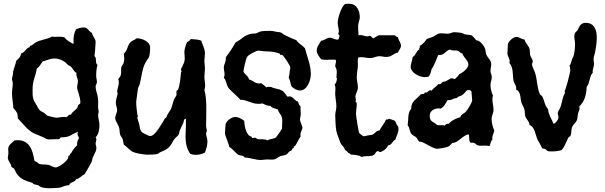

<svg xmlns="http://www.w3.org/2000/svg" viewBox="-20 -756 3178 1008"><path d="M482 -35C499 -52 502 -78 502 -101C502 -119 495 -136 495 -153C495 -159 498 -164 498 -170C498 -177 495 -183 495 -189C495 -211 497 -233 492 -254C488 -270 482 -286 482 -302C482 -310 489 -317 489 -325C489 -336 485 -346 485 -357C485 -377 486 -396 492 -415C480 -424 486 -441 482 -454C480 -456 476 -461 476 -464C476 -472 479 -480 479 -488C479 -504 482 -520 482 -536C482 -553 465 -566 463 -583C446 -590 441 -612 421 -612C407 -612 392 -608 379 -602C369 -583 365 -561 366 -539V-525C348 -534 330 -544 318 -560C296 -567 275 -560 253 -564C227 -549 188 -546 169 -534C161 -530 155 -523 147 -518C143 -516 136 -517 136 -511C136 -510 136 -509 137 -509C117 -505 112 -481 92 -476C89 -460 79 -448 66 -438C64 -427 49 -384 49 -381C49 -358 43 -352 43 -342C43 -334 47 -326 47 -318C47 -301 43 -283 43 -266C43 -241 49 -214 50 -189C63 -174 74 -163 73 -142V-135C98 -110 124 -73 156 -57C173 -49 191 -43 208 -35C223 -28 222 -24 240 -24C255 -24 270 -26 285 -25C296 -24 294 -35 302 -35C350 -35 351 -50 389 -64C384 -46 389 -46 395 -31C389 -22 385 -13 385 -2C385 1 385 4 385 7C371 19 361 33 353 49L347 52V59L340 62C338 66 339 71 337 75C330 91 290 123 272 123C260 123 249 114 237 110C220 106 202 110 185 104C180 102 177 97 173 94C167 91 161 92 160 85C152 33 135 -20 73 -20C67 -20 62 -19 56 -19C43 -5 23 4 23 27C23 34 24 42 24 49C24 57 21 64 21 71C21 90 39 102 40 120C45 125 54 126 56 133C76 181 104 190 150 204L156 210C165 214 174 214 182 217C196 232 225 232 244 232C259 232 274 231 289 230C306 228 322 216 339 217H343C347 198 374 202 379 185C399 182 407 166 424 159C430 150 464 91 464 86C464 64 486 45 486 21C486 13 482 6 482 -2C482 -10 486 -17 486 -24C486 -28 485 -32 482 -35ZM385 -297C385 -278 402 -252 402 -216C402 -210 395 -209 392 -206C388 -201 389 -194 385 -189C376 -176 359 -170 353 -154C338 -157 339 -143 327 -141C309 -145 292 -138 274 -138C272 -138 232 -147 231 -148C225 -150 217 -160 211 -164C204 -168 195 -171 189 -177C182 -183 178 -194 173 -202C151 -236 151 -245 151 -286C151 -335 167 -354 173 -396C187 -405 195 -421 205 -435C223 -436 238 -449 266 -449C287 -449 307 -441 324 -428C329 -424 332 -419 337 -415C342 -411 349 -410 353 -405C363 -396 369 -378 382 -373C377 -358 389 -346 389 -330C389 -319 385 -308 385 -297Z M1069 -15C1069 -29 1062 -42 1062 -55C1062 -59 1064 -64 1066 -68C1066 -76 1062 -86 1062 -95C1062 -150 1068 -234 1053 -284C1056 -291 1057 -299 1057 -306C1057 -322 1053 -338 1053 -354C1053 -368 1056 -382 1056 -397C1056 -410 1053 -422 1053 -435C1053 -449 1056 -463 1056 -476C1056 -500 1043 -520 1037 -542C1021 -550 999 -549 982 -551C976 -548 981 -543 962 -535C957 -527 948 -496 948 -485C948 -473 950 -461 950 -449C950 -422 930 -400 930 -390C930 -387 931 -385 933 -384C934 -380 931 -378 930 -374C928 -350 924 -305 914 -284L908 -280C907 -278 906 -275 906 -272C906 -266 909 -258 904 -251C888 -230 888 -211 879 -187C873 -173 862 -162 856 -148C857 -137 845 -138 843 -129C829 -108 796 -42 769 -42C760 -42 751 -48 743 -52C713 -64 717 -77 711 -103C709 -111 701 -133 701 -139C701 -142 704 -143 704 -145C704 -150 702 -151 701 -155C698 -176 695 -201 695 -222L704 -290C706 -299 712 -307 714 -316C722 -347 725 -383 737 -413C755 -457 768 -438 768 -508C768 -538 725 -555 699 -555C694 -555 692 -550 688 -548C641 -529 659 -500 630 -474C632 -459 634 -444 630 -429C628 -419 620 -412 617 -403C614 -389 618 -375 614 -361C612 -353 603 -347 601 -339C603 -334 604 -329 604 -323C604 -306 595 -290 595 -274C595 -272 596 -269 598 -268C596 -250 588 -234 588 -216C588 -203 595 -192 595 -179C595 -164 585 -151 585 -136C585 -120 599 -106 604 -90C609 -77 607 -62 611 -48C614 -40 621 -34 624 -26C627 -16 627 -6 630 3C645 14 663 35 679 42C694 49 736 56 753 56C769 56 792 56 808 52C813 50 818 44 824 42C852 30 866 24 882 -3C887 -13 893 -24 901 -32C906 -37 914 -43 917 -48C921 -55 921 -64 924 -71C930 -85 937 -99 943 -113C946 -120 944 -133 956 -132V-117C957 -92 954 -66 954 -41C954 -7 959 23 979 52C988 55 998 57 1007 57C1024 57 1041 53 1056 45C1063 26 1069 6 1069 -15Z M1612 -368C1612 -413 1592 -460 1581 -503C1567 -519 1547 -527 1536 -545C1514 -553 1492 -563 1471 -574C1464 -578 1456 -587 1448 -587C1431 -587 1418 -594 1399 -594C1386 -594 1358 -594 1345 -590C1336 -587 1328 -580 1318 -580C1288 -580 1268 -570 1245 -551C1237 -544 1225 -539 1216 -532C1201 -505 1184 -479 1165 -455C1169 -433 1155 -420 1155 -401C1155 -389 1159 -378 1159 -366C1159 -360 1158 -354 1155 -348C1168 -335 1168 -313 1178 -297C1185 -284 1228 -250 1242 -232C1272 -234 1300 -211 1335 -211C1343 -211 1350 -211 1358 -213C1372 -206 1384 -200 1400 -200C1408 -187 1427 -187 1439 -181C1444 -159 1462 -154 1462 -124C1462 -109 1460 -95 1461 -81C1452 -66 1440 -49 1429 -35C1422 -27 1395 -27 1384 -19C1376 -24 1367 -25 1358 -25C1350 -25 1340 -24 1332 -26C1326 -27 1327 -33 1318 -33C1315 -33 1307 -31 1303 -32L1300 -39C1297 -41 1294 -40 1291 -42C1270 -55 1263 -100 1262 -122C1248 -132 1232 -142 1214 -142C1197 -142 1164 -120 1164 -100C1164 -85 1161 -71 1161 -57C1161 -45 1183 4 1184 16C1202 25 1213 44 1229 55C1240 63 1256 57 1265 71C1294 72 1322 84 1350 84C1361 84 1371 81 1382 81C1394 81 1408 83 1420 81C1430 79 1439 69 1449 65C1460 60 1474 61 1484 55C1491 51 1494 43 1500 39C1512 31 1510 38 1516 23L1523 19V13L1529 10C1541 -5 1546 -24 1558 -39C1555 -60 1563 -66 1568 -84C1567 -99 1555 -115 1555 -129C1555 -137 1559 -146 1559 -156C1559 -169 1557 -183 1558 -197C1551 -203 1547 -213 1545 -222C1527 -226 1519 -250 1500 -250C1497 -250 1494 -249 1490 -248C1480 -258 1474 -273 1461 -280C1444 -291 1421 -289 1403 -300H1391C1386 -300 1381 -300 1378 -297C1371 -306 1360 -312 1352 -319C1318 -313 1313 -333 1287 -339C1284 -358 1265 -364 1258 -380C1259 -393 1271 -449 1278 -458C1285 -469 1324 -490 1337 -490C1347 -490 1356 -488 1365 -487C1397 -485 1417 -487 1449 -474L1452 -468L1453 -467C1456 -467 1459 -469 1461 -468C1469 -464 1504 -412 1504 -402C1504 -391 1500 -382 1500 -372C1500 -363 1496 -357 1496 -350C1496 -348 1496 -346 1497 -345C1505 -332 1504 -317 1510 -303C1522 -291 1538 -281 1555 -281C1594 -281 1612 -336 1612 -368Z M2085 -516C2085 -533 2071 -545 2069 -561C2061 -561 2058 -567 2053 -571H1969C1958 -567 1950 -559 1940 -555C1931 -557 1931 -568 1920 -568C1917 -566 1913 -565 1909 -565C1896 -565 1885 -572 1872 -572C1869 -572 1865 -571 1862 -571C1862 -586 1860 -602 1860 -617C1860 -636 1869 -653 1869 -664C1869 -698 1854 -736 1815 -736C1807 -736 1799 -736 1791 -735C1771 -718 1753 -662 1753 -636C1753 -620 1759 -605 1759 -590C1759 -585 1756 -583 1756 -580C1756 -576 1759 -573 1762 -571C1763 -563 1759 -555 1756 -548H1751C1736 -548 1725 -558 1711 -558C1696 -558 1682 -543 1666 -542C1656 -525 1643 -511 1643 -490C1643 -472 1656 -459 1666 -445C1675 -442 1686 -442 1696 -442C1711 -442 1728 -444 1743 -442L1744 -434C1744 -425 1739 -416 1740 -406C1746 -398 1748 -388 1748 -378C1748 -368 1747 -358 1746 -348L1749 -345C1749 -336 1745 -318 1737 -313C1740 -306 1741 -299 1741 -291C1741 -280 1739 -269 1740 -258C1741 -238 1746 -218 1746 -197C1746 -181 1740 -167 1740 -151C1740 -132 1742 -86 1746 -68C1750 -48 1760 -29 1766 -10C1770 6 1790 16 1791 32C1801 34 1804 44 1811 48C1814 51 1821 49 1820 55C1838 57 1863 57 1878 68C1886 65 1895 64 1904 64C1963 64 1940 45 1965 36C1967 40 1973 42 1977 42C1980 42 1983 41 1985 39C1999 32 2012 22 2017 7C2039 6 2039 -17 2056 -23C2061 -42 2072 -59 2072 -79C2072 -94 2068 -93 2062 -103C2059 -108 2057 -119 2053 -122C2050 -124 2026 -132 2024 -132C2019 -132 2016 -128 2011 -128C2010 -128 2009 -128 2007 -129C1998 -108 1983 -91 1972 -71C1955 -71 1948 -54 1933 -48C1926 -46 1918 -47 1911 -45C1904 -44 1898 -41 1891 -41C1889 -41 1887 -41 1885 -42C1879 -48 1871 -51 1866 -58C1862 -64 1849 -148 1849 -158C1849 -175 1853 -192 1853 -209C1853 -220 1846 -221 1846 -226L1849 -229C1849 -235 1846 -241 1846 -247C1846 -265 1859 -278 1859 -297C1859 -315 1853 -332 1853 -350C1853 -373 1859 -395 1859 -417C1859 -429 1856 -443 1862 -455C1866 -455 1870 -456 1875 -456C1891 -456 1908 -451 1924 -451C1941 -451 1955 -461 1971 -461C1983 -461 1995 -457 2008 -457C2036 -457 2046 -476 2069 -480C2074 -492 2085 -502 2085 -516Z M2575 -70C2567 -90 2561 -110 2561 -131C2561 -150 2571 -162 2571 -180C2571 -198 2565 -216 2565 -235C2565 -241 2566 -248 2568 -254C2560 -272 2555 -291 2555 -310C2555 -324 2562 -337 2562 -351C2562 -362 2555 -372 2555 -383C2555 -395 2559 -407 2559 -420C2559 -440 2540 -452 2533 -470C2529 -480 2530 -492 2526 -502C2521 -516 2500 -544 2483 -544H2481C2450 -581 2460 -568 2420 -576C2414 -578 2410 -582 2404 -583C2391 -585 2378 -587 2365 -587C2352 -587 2344 -579 2331 -579C2316 -579 2300 -583 2284 -580C2273 -577 2265 -568 2255 -564C2244 -558 2231 -556 2220 -551C2211 -536 2199 -524 2184 -515C2186 -507 2181 -506 2181 -500C2181 -498 2181 -498 2181 -496C2164 -489 2164 -464 2146 -457C2146 -439 2136 -423 2136 -406C2136 -374 2182 -351 2210 -351C2217 -351 2224 -352 2230 -354C2240 -364 2242 -379 2246 -393C2262 -415 2269 -443 2281 -467C2316 -464 2317 -491 2343 -496C2355 -487 2371 -494 2384 -489C2392 -487 2397 -476 2405 -476H2407C2413 -455 2439 -438 2439 -417C2439 -397 2408 -373 2391 -367C2386 -356 2376 -349 2368 -341C2362 -342 2357 -345 2351 -345L2346 -344C2341 -341 2319 -328 2315 -328C2297 -328 2299 -314 2287 -314C2285 -314 2283 -314 2281 -315C2272 -301 2255 -294 2246 -280C2244 -281 2241 -282 2239 -282C2230 -282 2225 -270 2218 -270C2216 -270 2213 -271 2210 -270L2207 -264C2201 -261 2194 -264 2188 -260C2168 -234 2139 -227 2139 -187V-183C2119 -170 2125 -121 2120 -99C2131 -86 2130 -67 2139 -54C2146 -45 2157 -42 2165 -35C2172 -28 2174 -18 2181 -12C2200 -17 2248 25 2276 25C2286 25 2324 18 2333 14C2342 9 2348 1 2355 -6C2384 -4 2405 -43 2439 -51C2443 -47 2443 -42 2443 -38C2443 13 2459 -17 2475 -2C2486 8 2491 9 2506 9C2520 9 2535 7 2549 11C2557 2 2554 -16 2565 -22C2562 -44 2571 -51 2575 -70ZM2459 -229C2459 -219 2434 -178 2426 -170C2418 -160 2400 -156 2397 -141C2375 -134 2351 -125 2336 -106C2324 -107 2321 -103 2313 -96C2309 -99 2303 -99 2298 -99C2290 -99 2282 -98 2275 -99C2259 -118 2236 -113 2236 -148C2236 -175 2262 -188 2286 -187L2294 -186C2312 -195 2320 -215 2330 -231C2352 -227 2358 -241 2376 -241H2378C2385 -251 2398 -251 2407 -257C2417 -264 2424 -275 2433 -283H2439C2453 -284 2456 -278 2456 -264C2456 -252 2459 -241 2459 -229Z M3113 -561C3113 -599 3100 -636 3055 -636C3032 -636 3023 -622 3015 -603C3008 -587 2995 -590 2995 -564C2995 -552 2999 -540 2999 -527C2999 -506 2997 -470 2986 -451C2980 -441 2979 -419 2970 -413C2972 -405 2974 -396 2974 -388C2974 -375 2951 -287 2944 -277C2945 -276 2946 -273 2946 -271C2946 -264 2940 -258 2938 -251C2931 -231 2929 -210 2921 -190C2918 -182 2908 -171 2908 -162C2908 -155 2912 -148 2912 -141C2912 -128 2898 -109 2886 -106C2875 -134 2860 -152 2857 -184C2840 -200 2838 -228 2828 -248C2825 -254 2818 -256 2815 -261C2800 -288 2800 -343 2789 -374C2786 -384 2773 -408 2773 -417C2773 -423 2777 -428 2777 -434C2777 -436 2777 -437 2776 -439C2773 -449 2766 -457 2763 -468C2761 -478 2763 -490 2760 -500C2755 -517 2738 -530 2734 -548C2719 -550 2706 -562 2690 -562C2674 -562 2646 -537 2646 -520C2646 -505 2644 -490 2644 -476C2644 -461 2656 -449 2656 -434C2656 -431 2655 -428 2654 -426C2677 -400 2670 -363 2676 -332C2679 -319 2690 -308 2690 -294C2690 -291 2690 -289 2689 -287C2717 -272 2710 -240 2718 -216C2722 -203 2730 -197 2734 -177C2737 -167 2734 -155 2738 -145C2743 -129 2760 -118 2760 -100C2788 -90 2791 -47 2802 -23C2806 -15 2811 -7 2815 0C2819 6 2823 19 2828 23C2832 25 2837 24 2841 26C2858 35 2845 39 2877 39C2893 39 2912 37 2928 32C2944 17 2953 -13 2963 -32C2966 -38 2974 -39 2976 -45C2981 -56 2978 -74 2983 -87C2988 -102 3003 -111 3009 -126C3013 -137 3012 -149 3015 -161C3017 -170 3023 -179 3023 -189C3023 -191 3022 -194 3021 -197C3050 -223 3059 -263 3060 -300C3078 -320 3073 -356 3092 -374C3089 -390 3099 -406 3099 -422C3099 -429 3096 -436 3096 -443C3096 -457 3103 -472 3105 -487C3110 -511 3113 -536 3113 -561Z"/></svg>

Font: Margarine
Style: Regular
Weight: 400
Designer: Astigmatic (AOETI)
Foundry: Astigmatic (AOETI)
Version: Version 1.000